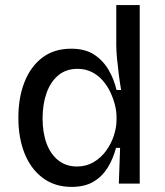

<svg xmlns="http://www.w3.org/2000/svg" viewBox="-20 -720 647 753"><path d="M261 13Q195 13 148 -22Q101 -57 76.5 -118Q52 -179 52 -258Q52 -337 76 -398Q100 -459 146 -494Q192 -529 259 -529Q314 -529 349 -506Q384 -483 405.5 -446.5Q427 -410 437 -367H455Q450 -396 446 -427.5Q442 -459 439 -489.5Q436 -520 436 -544V-700H528V-255V0H446L451 -140H435Q423 -95 401 -60.5Q379 -26 345 -6.5Q311 13 261 13ZM282 -67Q318 -67 347 -84Q376 -101 396 -128.5Q416 -156 426.5 -188Q437 -220 437 -250V-262Q437 -283 431 -307.5Q425 -332 413.5 -357Q402 -382 383.5 -403.5Q365 -425 340 -437.5Q315 -450 284 -450Q239 -450 208.5 -424.5Q178 -399 162.5 -355Q147 -311 147 -256Q147 -199 163 -156.5Q179 -114 209.5 -90.5Q240 -67 282 -67Z"/></svg>

Font: Bricolage Grotesque 96pt ExtraBold
Style: Regular
Weight: 400
Version: Version 1.001;gftools[0.9.33.dev8+g029e19f]